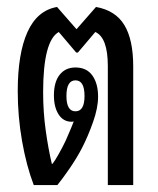

<svg xmlns="http://www.w3.org/2000/svg" viewBox="-20 -532 453 552"><path d="M77 0Q56 -55 43.5 -126Q31 -197 31 -270Q31 -378 59 -440Q87 -502 144 -512L200 -448L256 -512Q312 -502 337.5 -460Q363 -418 363 -341V0H290V-342Q290 -424 254 -440L204 -381H199L149 -440Q104 -415 104 -267Q104 -210 111.5 -156.5Q119 -103 129 -61H131Q138 -70 149 -89.5Q160 -109 169 -128Q171 -133 178.5 -150Q186 -167 192 -183Q189 -182 186 -182Q162 -182 148.5 -203Q135 -224 135 -258Q135 -296 151.5 -317Q168 -338 197 -338Q229 -338 245.5 -315Q262 -292 262 -254Q262 -222 247.5 -181Q233 -140 216 -107Q201 -78 180 -47.5Q159 -17 145 0ZM197 -212Q223 -212 223 -256Q223 -301 197 -301Q171 -301 171 -256Q171 -212 197 -212Z"/></svg>

Font: Noto Sans Thai Looped UI Condensed
Style: Regular
Weight: 400
Width: 3
Designer: Cadson Demak Team
Foundry: Cadson Demak Co., Ltd.
Version: Version 1.000; ttfautohint (v1.8.4.7-5d5b)